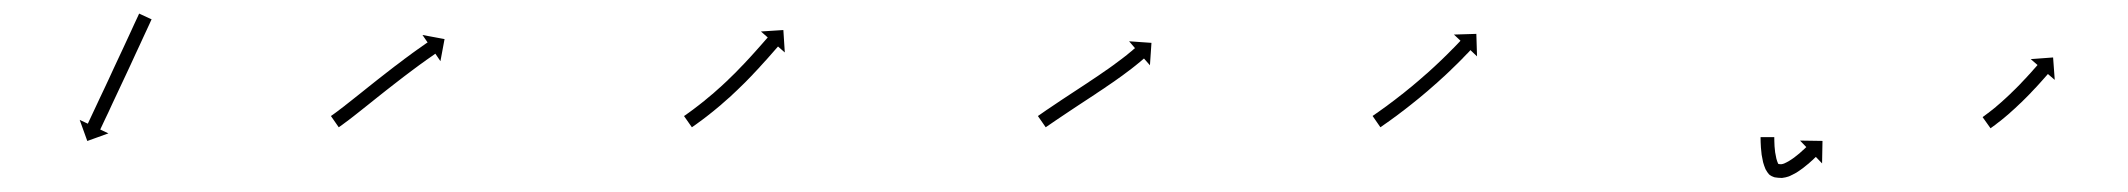

<svg xmlns="http://www.w3.org/2000/svg" viewBox="-20 -277 3104 280"><path d="M200.2 -247C200.5 -247.6 200.8 -248.2 201.1 -248.8L182.9 -257.2C182.6 -256.6 182.3 -256 182.1 -255.4C181.3 -253.6 180.5 -251.9 179.7 -250.2C178.5 -247.6 177.3 -245 176 -242.3C174.5 -238.9 172.9 -235.5 171.3 -232C169.4 -228 167.5 -223.9 165.7 -219.9C163.6 -215.3 161.5 -210.8 159.4 -206.3C157.1 -201.4 154.9 -196.6 152.6 -191.8C150.3 -186.8 148 -181.8 145.6 -176.8C143.3 -171.8 141 -166.8 138.7 -161.8C136.4 -157 134.1 -152.2 131.9 -147.3C129.8 -142.8 127.7 -138.3 125.5 -133.8C123.6 -129.7 121.7 -125.7 119.8 -121.6C118.2 -118.2 116.6 -114.8 115 -111.4C113.8 -108.8 112.6 -106.1 111.3 -103.5C110.5 -101.8 109.7 -100.1 108.9 -98.4C108.6 -97.8 108.4 -97.2 108.1 -96.6L96.2 -102.2L107.3 -71.4L138.1 -82.5L126.2 -88.1C126.5 -88.7 126.7 -89.3 127 -89.9C127.8 -91.6 128.6 -93.3 129.4 -95C130.7 -97.6 131.9 -100.2 133.1 -102.9C134.7 -106.3 136.3 -109.7 138 -113.1C139.9 -117.2 141.7 -121.2 143.6 -125.3C145.8 -129.8 147.9 -134.3 150 -138.9C152.3 -143.7 154.5 -148.5 156.8 -153.4C159.1 -158.4 161.4 -163.3 163.8 -168.3C166.1 -173.3 168.4 -178.3 170.8 -183.3C173 -188.2 175.3 -193 177.5 -197.9C179.6 -202.4 181.7 -206.9 183.8 -211.4C185.7 -215.5 187.6 -219.6 189.4 -223.6C191 -227.1 192.6 -230.5 194.2 -233.9C195.4 -236.6 196.6 -239.2 197.9 -241.9C198.7 -243.6 199.4 -245.3 200.2 -247Z M464 -108.8C463.6 -108.5 463.1 -108.1 462.6 -107.8L474 -91.4C474.5 -91.7 475 -92.1 475.5 -92.4L475.5 -92.4L475.6 -92.5C477 -93.5 478.4 -94.5 479.8 -95.5C479.8 -95.5 479.9 -95.5 479.9 -95.5C479.9 -95.6 479.9 -95.6 479.9 -95.6C482.1 -97.2 484.4 -98.9 486.6 -100.6C486.6 -100.6 486.6 -100.6 486.6 -100.6C486.6 -100.6 486.7 -100.6 486.7 -100.6C489.6 -102.8 492.5 -105.1 495.4 -107.3L495.4 -107.3L495.4 -107.3C498.9 -110.1 502.4 -112.8 505.8 -115.5L505.8 -115.5L505.8 -115.5C509.7 -118.6 513.6 -121.7 517.5 -124.8C521.7 -128.1 525.8 -131.4 530 -134.8C534.3 -138.2 538.7 -141.7 543 -145.1L543 -145.1L543 -145.1C547.3 -148.5 551.7 -151.9 556.1 -155.3L556.1 -155.3L556.1 -155.3C560.3 -158.6 564.6 -161.9 568.9 -165.2L568.9 -165.2L568.9 -165.2C572.9 -168.2 576.9 -171.3 581 -174.3L581 -174.3L581 -174.3C584.6 -177 588.3 -179.7 591.9 -182.4L591.9 -182.4L591.9 -182.4C595 -184.6 598.1 -186.9 601.3 -189.1L601.2 -189.1L601.2 -189.1C603.7 -190.8 606.1 -192.5 608.5 -194.2L608.5 -194.2L608.5 -194.2C610.1 -195.3 611.6 -196.4 613.2 -197.5L613.2 -197.5L613.2 -197.5C613.8 -197.9 614.3 -198.3 614.9 -198.7L622.3 -187.8L628.3 -220L596.1 -226L603.6 -215.1C603 -214.7 602.4 -214.4 601.9 -214L601.9 -214L601.8 -214C600.2 -212.9 598.7 -211.7 597.1 -210.6L597 -210.6L597 -210.6C594.6 -208.9 592.1 -207.2 589.7 -205.4L589.6 -205.4L589.6 -205.4C586.5 -203.1 583.3 -200.8 580.1 -198.6L580.1 -198.5L580.1 -198.5C576.4 -195.8 572.7 -193.1 569 -190.4L569 -190.3L569 -190.3C564.9 -187.3 560.8 -184.2 556.8 -181.1L556.8 -181.1L556.7 -181.1C552.4 -177.8 548.1 -174.5 543.8 -171.1L543.8 -171.1L543.8 -171.1C539.4 -167.7 535 -164.2 530.6 -160.8L530.6 -160.8L530.6 -160.8C526.2 -157.3 521.9 -153.9 517.5 -150.4C513.4 -147.1 509.2 -143.8 505 -140.4C501.1 -137.3 497.3 -134.3 493.4 -131.2L493.4 -131.2L493.4 -131.2C490 -128.5 486.6 -125.8 483.1 -123.1L483.1 -123.1L483.2 -123.1C480.3 -120.9 477.4 -118.7 474.5 -116.5C474.5 -116.5 474.6 -116.5 474.6 -116.5C474.6 -116.5 474.6 -116.5 474.6 -116.5C472.4 -114.9 470.2 -113.3 468.1 -111.7C468.1 -111.7 468.1 -111.7 468.1 -111.7C468.1 -111.7 468.1 -111.7 468.1 -111.7C466.7 -110.7 465.4 -109.7 464 -108.8L464 -108.8Z M979.1 -108.8C978.6 -108.5 978.1 -108.1 977.5 -107.8L989 -91.4C989.5 -91.7 990 -92.1 990.6 -92.5L990.6 -92.5L990.6 -92.5C992.1 -93.5 993.5 -94.6 995 -95.6L995 -95.6L995 -95.6C997.3 -97.3 999.6 -98.9 1001.8 -100.6C1001.8 -100.6 1001.8 -100.6 1001.8 -100.6C1001.9 -100.6 1001.9 -100.6 1001.9 -100.6C1004.8 -102.8 1007.7 -105 1010.6 -107.2C1010.6 -107.2 1010.6 -107.2 1010.6 -107.2C1010.6 -107.2 1010.6 -107.2 1010.6 -107.2C1014 -109.9 1017.4 -112.6 1020.7 -115.2C1020.7 -115.2 1020.7 -115.3 1020.8 -115.3C1020.8 -115.3 1020.8 -115.3 1020.8 -115.3C1024.5 -118.3 1028.2 -121.4 1031.9 -124.5C1031.9 -124.5 1031.9 -124.5 1031.9 -124.6C1031.9 -124.6 1031.9 -124.6 1031.9 -124.6C1035.8 -127.9 1039.7 -131.3 1043.5 -134.8C1043.5 -134.8 1043.5 -134.8 1043.5 -134.8C1043.5 -134.8 1043.6 -134.8 1043.6 -134.8C1047.5 -138.4 1051.4 -142 1055.2 -145.7C1055.2 -145.7 1055.3 -145.7 1055.3 -145.7C1055.3 -145.7 1055.3 -145.8 1055.3 -145.8C1059.1 -149.4 1062.9 -153.2 1066.7 -156.9C1066.7 -156.9 1066.7 -157 1066.7 -157C1066.8 -157 1066.8 -157 1066.8 -157C1070.4 -160.7 1074 -164.4 1077.6 -168.1C1077.6 -168.1 1077.6 -168.1 1077.6 -168.2C1077.6 -168.2 1077.6 -168.2 1077.6 -168.2C1081 -171.7 1084.3 -175.3 1087.6 -178.8L1087.6 -178.9L1087.6 -178.9C1090.6 -182.1 1093.5 -185.3 1096.4 -188.6L1096.5 -188.6L1096.5 -188.6C1098.9 -191.4 1101.4 -194.2 1103.9 -197L1103.9 -197L1103.9 -197C1105.8 -199.2 1107.7 -201.3 1109.6 -203.5C1110.9 -204.9 1112.1 -206.3 1113.3 -207.7C1113.8 -208.2 1114.2 -208.7 1114.6 -209.2L1124.5 -200.5L1122.4 -233.2L1089.7 -231.1L1099.6 -222.4C1099.2 -221.9 1098.7 -221.4 1098.3 -220.9C1097.1 -219.5 1095.8 -218.1 1094.6 -216.7C1092.7 -214.5 1090.8 -212.4 1088.9 -210.2L1088.9 -210.2L1088.9 -210.2C1086.5 -207.5 1084 -204.7 1081.5 -201.9L1081.6 -202L1081.6 -202C1078.7 -198.8 1075.8 -195.6 1072.9 -192.4L1072.9 -192.4L1072.9 -192.4C1069.6 -188.9 1066.4 -185.4 1063.1 -181.9C1063.1 -181.9 1063.1 -181.9 1063.1 -181.9C1063.1 -182 1063.1 -182 1063.1 -182C1059.6 -178.3 1056.1 -174.7 1052.5 -171C1052.5 -171 1052.5 -171.1 1052.6 -171.1C1052.6 -171.1 1052.6 -171.1 1052.6 -171.1C1048.9 -167.4 1045.2 -163.8 1041.4 -160.2C1041.4 -160.2 1041.4 -160.2 1041.5 -160.2C1041.5 -160.2 1041.5 -160.2 1041.5 -160.2C1037.7 -156.6 1033.9 -153.1 1030.1 -149.6C1030.1 -149.6 1030.1 -149.6 1030.1 -149.6C1030.1 -149.6 1030.1 -149.7 1030.1 -149.7C1026.4 -146.3 1022.6 -143 1018.9 -139.7C1018.9 -139.7 1018.9 -139.7 1018.9 -139.7C1018.9 -139.8 1018.9 -139.8 1018.9 -139.8C1015.3 -136.7 1011.7 -133.7 1008.1 -130.8C1008.1 -130.8 1008.1 -130.8 1008.2 -130.8C1008.2 -130.8 1008.2 -130.8 1008.2 -130.8C1004.9 -128.2 1001.6 -125.6 998.3 -123C998.3 -123 998.3 -123 998.4 -123C998.4 -123.1 998.4 -123.1 998.4 -123.1C995.6 -120.9 992.7 -118.8 989.9 -116.6C989.9 -116.6 989.9 -116.7 989.9 -116.7C989.9 -116.7 990 -116.7 990 -116.7C987.8 -115.1 985.5 -113.4 983.3 -111.8L983.3 -111.9L983.4 -111.9C981.9 -110.9 980.5 -109.8 979.1 -108.8L979.1 -108.8Z M1495.2 -108.9C1494.7 -108.5 1494.1 -108.2 1493.6 -107.8L1505 -91.4C1505.5 -91.7 1506.1 -92.1 1506.6 -92.5C1508.2 -93.6 1509.8 -94.7 1511.3 -95.7L1511.3 -95.7L1511.3 -95.7C1513.7 -97.4 1516.2 -99.1 1518.6 -100.7L1518.6 -100.7L1518.6 -100.7C1521.8 -102.9 1524.9 -105 1528.1 -107.1L1528.1 -107.1L1528.1 -107.1C1531.8 -109.6 1535.6 -112.1 1539.3 -114.6L1539.3 -114.6L1539.3 -114.6C1543.5 -117.4 1547.6 -120.1 1551.8 -122.9C1556.3 -125.8 1560.7 -128.8 1565.2 -131.7C1569.8 -134.7 1574.3 -137.7 1578.9 -140.7L1578.9 -140.8L1578.9 -140.8C1583.4 -143.8 1588 -146.8 1592.5 -149.8L1592.5 -149.8L1592.5 -149.9C1596.8 -152.8 1601.1 -155.8 1605.4 -158.7C1605.4 -158.7 1605.4 -158.7 1605.4 -158.8C1605.5 -158.8 1605.5 -158.8 1605.5 -158.8C1609.4 -161.6 1613.4 -164.4 1617.3 -167.2C1617.3 -167.2 1617.3 -167.2 1617.3 -167.2C1617.4 -167.2 1617.4 -167.3 1617.4 -167.3C1620.8 -169.8 1624.3 -172.4 1627.7 -175C1627.7 -175 1627.7 -175 1627.8 -175C1627.8 -175 1627.8 -175 1627.8 -175C1630.6 -177.2 1633.5 -179.5 1636.3 -181.7C1636.3 -181.7 1636.3 -181.7 1636.3 -181.7C1636.4 -181.7 1636.4 -181.8 1636.4 -181.8C1638.5 -183.5 1640.7 -185.2 1642.8 -187C1642.8 -187 1642.8 -187 1642.8 -187C1642.8 -187 1642.8 -187 1642.8 -187C1644.2 -188.2 1645.5 -189.3 1646.9 -190.5L1646.9 -190.5L1646.9 -190.5C1647.4 -190.9 1647.8 -191.3 1648.3 -191.7L1657 -181.8L1659.2 -214.5L1626.6 -216.8L1635.2 -206.8C1634.7 -206.4 1634.3 -206 1633.8 -205.6L1633.8 -205.6L1633.8 -205.7C1632.6 -204.5 1631.3 -203.4 1630 -202.3C1630 -202.3 1630 -202.4 1630 -202.4C1630 -202.4 1630 -202.4 1630 -202.4C1627.9 -200.7 1625.9 -199 1623.8 -197.3C1623.8 -197.3 1623.8 -197.3 1623.8 -197.3C1623.8 -197.3 1623.9 -197.3 1623.9 -197.3C1621.1 -195.2 1618.4 -193 1615.6 -190.9C1615.6 -190.9 1615.6 -190.9 1615.6 -190.9C1615.6 -190.9 1615.6 -190.9 1615.6 -190.9C1612.3 -188.4 1608.9 -185.9 1605.5 -183.4C1605.5 -183.4 1605.5 -183.4 1605.6 -183.4C1605.6 -183.4 1605.6 -183.4 1605.6 -183.4C1601.7 -180.6 1597.9 -177.9 1594 -175.1C1594 -175.1 1594 -175.1 1594 -175.1C1594 -175.2 1594 -175.2 1594 -175.2C1589.8 -172.2 1585.5 -169.3 1581.3 -166.4L1581.3 -166.4L1581.3 -166.4C1576.8 -163.4 1572.3 -160.4 1567.8 -157.4L1567.8 -157.4L1567.9 -157.4C1563.3 -154.4 1558.7 -151.4 1554.2 -148.4C1549.7 -145.5 1545.3 -142.5 1540.8 -139.6C1536.6 -136.8 1532.4 -134.1 1528.2 -131.3L1528.2 -131.3L1528.2 -131.3C1524.5 -128.8 1520.7 -126.3 1516.9 -123.7L1516.9 -123.7L1516.9 -123.7C1513.7 -121.6 1510.5 -119.4 1507.4 -117.3L1507.4 -117.3L1507.3 -117.3C1504.9 -115.6 1502.4 -113.9 1500 -112.2L1500 -112.2L1500 -112.2C1498.4 -111.1 1496.8 -110 1495.2 -108.9Z M1983.3 -109C1982.8 -108.6 1982.3 -108.3 1981.7 -107.9L1993.1 -91.4C1993.6 -91.8 1994.2 -92.2 1994.7 -92.5L1994.7 -92.5L1994.7 -92.5C1996.2 -93.6 1997.7 -94.6 1999.2 -95.7L1999.2 -95.7L1999.2 -95.7C2001.5 -97.3 2003.8 -98.9 2006.2 -100.6L2006.2 -100.6L2006.2 -100.6C2009.2 -102.8 2012.2 -104.9 2015.1 -107.1L2015.1 -107.1L2015.2 -107.1C2018.7 -109.7 2022.1 -112.4 2025.6 -115C2025.6 -115 2025.6 -115 2025.6 -115C2025.6 -115 2025.7 -115 2025.7 -115C2029.5 -118 2033.4 -121 2037.2 -124C2037.2 -124 2037.2 -124 2037.2 -124C2037.2 -124 2037.2 -124 2037.2 -124C2041.3 -127.2 2045.3 -130.5 2049.4 -133.8C2049.4 -133.8 2049.4 -133.8 2049.4 -133.8C2049.4 -133.8 2049.4 -133.8 2049.4 -133.8C2053.6 -137.2 2057.7 -140.7 2061.8 -144.2C2061.8 -144.2 2061.8 -144.2 2061.8 -144.2C2061.8 -144.2 2061.8 -144.2 2061.8 -144.2C2065.9 -147.7 2069.9 -151.2 2073.9 -154.8C2073.9 -154.8 2074 -154.8 2074 -154.8C2074 -154.8 2074 -154.8 2074 -154.8C2077.9 -158.3 2081.7 -161.8 2085.5 -165.3C2085.5 -165.3 2085.6 -165.3 2085.6 -165.3C2085.6 -165.3 2085.6 -165.3 2085.6 -165.3C2089.1 -168.6 2092.7 -172 2096.2 -175.3C2096.2 -175.3 2096.2 -175.3 2096.2 -175.3C2096.2 -175.4 2096.2 -175.4 2096.2 -175.4C2099.4 -178.4 2102.5 -181.4 2105.6 -184.5L2105.6 -184.5L2105.6 -184.5C2108.2 -187.1 2110.8 -189.7 2113.4 -192.3L2113.4 -192.3L2113.4 -192.4C2115.4 -194.4 2117.4 -196.4 2119.3 -198.5L2119.3 -198.5L2119.4 -198.5C2120.6 -199.8 2121.9 -201.1 2123.1 -202.4L2123.1 -202.4L2123.1 -202.5C2123.6 -202.9 2124 -203.4 2124.4 -203.9L2134 -194.8L2133 -227.6L2100.3 -226.6L2109.9 -217.6C2109.4 -217.1 2109 -216.6 2108.6 -216.2L2108.6 -216.2L2108.6 -216.2C2107.4 -214.9 2106.1 -213.6 2104.9 -212.3L2104.9 -212.3L2104.9 -212.3C2103 -210.3 2101 -208.3 2099.1 -206.3L2099.1 -206.3L2099.1 -206.4C2096.6 -203.8 2094.1 -201.2 2091.5 -198.7L2091.5 -198.7L2091.5 -198.7C2088.5 -195.7 2085.4 -192.7 2082.4 -189.8C2082.4 -189.8 2082.4 -189.8 2082.4 -189.8C2082.4 -189.8 2082.4 -189.8 2082.4 -189.8C2078.9 -186.5 2075.5 -183.2 2072 -180C2072 -180 2072 -180 2072 -180C2072 -180 2072 -180 2072 -180C2068.3 -176.6 2064.5 -173.1 2060.7 -169.7C2060.7 -169.7 2060.7 -169.7 2060.7 -169.8C2060.7 -169.8 2060.7 -169.8 2060.7 -169.8C2056.7 -166.3 2052.8 -162.8 2048.8 -159.4C2048.8 -159.4 2048.8 -159.4 2048.8 -159.4C2048.8 -159.4 2048.8 -159.4 2048.8 -159.4C2044.8 -156 2040.7 -152.6 2036.7 -149.2C2036.7 -149.2 2036.7 -149.2 2036.7 -149.3C2036.7 -149.3 2036.7 -149.3 2036.7 -149.3C2032.8 -146 2028.8 -142.8 2024.8 -139.6C2024.8 -139.6 2024.8 -139.7 2024.8 -139.7C2024.8 -139.7 2024.8 -139.7 2024.8 -139.7C2021.1 -136.7 2017.3 -133.8 2013.5 -130.9C2013.5 -130.9 2013.5 -130.9 2013.5 -130.9C2013.5 -130.9 2013.5 -130.9 2013.5 -130.9C2010.1 -128.3 2006.7 -125.8 2003.2 -123.2L2003.3 -123.2L2003.3 -123.2C2000.4 -121.1 1997.4 -119 1994.5 -116.9L1994.5 -116.9L1994.5 -116.9C1992.3 -115.3 1990 -113.6 1987.7 -112L1987.7 -112L1987.7 -112.1C1986.3 -111 1984.8 -110 1983.3 -109L1983.3 -109Z M2567.5 -75.3C2567.5 -75.8 2567.5 -76.4 2567.5 -77L2547.5 -77C2547.5 -76.4 2547.5 -75.8 2547.5 -75.2C2547.5 -75.2 2547.5 -75.1 2547.5 -75.1C2547.5 -75.1 2547.5 -75.1 2547.5 -75.1C2547.5 -73.4 2547.6 -71.7 2547.6 -70C2547.6 -70 2547.6 -69.9 2547.6 -69.9C2547.6 -69.9 2547.6 -69.9 2547.6 -69.9C2547.7 -67.2 2547.8 -64.6 2548 -62C2548 -62 2548 -61.9 2548 -61.9C2548 -61.8 2548 -61.8 2548 -61.8C2548.3 -58.5 2548.6 -55.2 2549 -51.9C2549 -51.9 2549 -51.9 2549 -51.8C2549 -51.7 2549 -51.6 2549 -51.6C2549.6 -48 2550.3 -44.4 2551.1 -40.8C2551.1 -40.8 2551.1 -40.7 2551.2 -40.6C2551.2 -40.5 2551.2 -40.3 2551.2 -40.3C2552.2 -36.9 2553.3 -33.6 2554.7 -30.3C2554.7 -30.3 2554.8 -30.1 2554.9 -29.9C2555 -29.7 2555.2 -29.5 2555.2 -29.5C2556.4 -27.2 2557.9 -24.9 2559.7 -22.9C2559.8 -22.9 2560 -22.6 2560.3 -22.4C2560.6 -22.1 2560.9 -21.9 2560.9 -21.8C2562.7 -20.5 2564.7 -19.5 2566.9 -18.8C2566.9 -18.8 2567.2 -18.7 2567.5 -18.6C2567.8 -18.5 2568.1 -18.4 2568.1 -18.4C2571.4 -17.8 2574.8 -17.6 2578.2 -17.5C2578.2 -17.5 2578.5 -17.5 2578.8 -17.5C2579.1 -17.5 2579.4 -17.6 2579.4 -17.6C2582.5 -17.9 2585.5 -18.7 2588.3 -19.6C2588.3 -19.6 2588.5 -19.7 2588.7 -19.8C2588.9 -19.8 2589.1 -19.9 2589.1 -19.9C2592.5 -21.4 2595.9 -23.1 2599.1 -24.9C2599.1 -24.9 2599.2 -25 2599.3 -25C2599.4 -25.1 2599.5 -25.1 2599.5 -25.1C2602.7 -27.1 2605.8 -29.3 2608.8 -31.5C2608.8 -31.5 2608.8 -31.5 2608.9 -31.5C2609 -31.6 2609 -31.6 2609 -31.6C2611.7 -33.7 2614.3 -35.7 2616.8 -37.9C2616.8 -37.9 2616.9 -37.9 2616.9 -37.9C2616.9 -38 2617 -38 2617 -38C2619 -39.7 2620.9 -41.5 2622.9 -43.3C2622.9 -43.3 2622.9 -43.3 2622.9 -43.3C2622.9 -43.3 2623 -43.3 2623 -43.3C2624.2 -44.5 2625.5 -45.7 2626.7 -46.9L2626.8 -46.9L2626.8 -46.9C2627.2 -47.3 2627.6 -47.7 2628.1 -48.2L2637.2 -38.7L2637.8 -71.5L2605 -72L2614.2 -62.5C2613.8 -62.1 2613.3 -61.7 2612.9 -61.3L2612.9 -61.3L2612.9 -61.3C2611.8 -60.2 2610.6 -59.1 2609.4 -58C2609.4 -58 2609.4 -58 2609.4 -58C2609.4 -58 2609.4 -58.1 2609.4 -58.1C2607.6 -56.4 2605.7 -54.7 2603.9 -53.1C2603.9 -53.1 2603.9 -53.2 2603.9 -53.2C2604 -53.2 2604 -53.2 2604 -53.2C2601.6 -51.3 2599.2 -49.3 2596.8 -47.5C2596.8 -47.5 2596.9 -47.5 2596.9 -47.6C2597 -47.6 2597 -47.6 2597 -47.6C2594.4 -45.7 2591.6 -43.8 2588.8 -42.1C2588.8 -42.1 2588.9 -42.1 2589 -42.2C2589.1 -42.2 2589.2 -42.3 2589.2 -42.3C2586.6 -40.8 2584 -39.5 2581.3 -38.3C2581.3 -38.3 2581.4 -38.4 2581.6 -38.5C2581.8 -38.5 2582 -38.6 2582 -38.6C2580.5 -38.1 2578.9 -37.6 2577.3 -37.4C2577.3 -37.4 2577.6 -37.5 2577.9 -37.5C2578.2 -37.5 2578.6 -37.5 2578.5 -37.5C2576.4 -37.5 2574.1 -37.6 2572 -38.1C2572 -38.1 2572.3 -38 2572.6 -37.9C2572.9 -37.8 2573.3 -37.7 2573.3 -37.7C2573.2 -37.7 2572.7 -37.9 2572.9 -37.9C2573 -37.8 2573.2 -37.6 2573.1 -37.7C2573.1 -37.7 2573.4 -37.4 2573.7 -37.1C2574 -36.9 2574.3 -36.6 2574.3 -36.6C2573.7 -37.3 2573.1 -38.3 2572.7 -39.2C2572.7 -39.2 2572.8 -38.9 2572.9 -38.7C2573 -38.5 2573.1 -38.3 2573.1 -38.3C2572 -40.7 2571.2 -43.3 2570.5 -45.8C2570.5 -45.8 2570.5 -45.7 2570.5 -45.5C2570.6 -45.4 2570.6 -45.3 2570.6 -45.3C2569.9 -48.4 2569.3 -51.5 2568.8 -54.7C2568.8 -54.7 2568.8 -54.6 2568.8 -54.5C2568.8 -54.4 2568.8 -54.4 2568.8 -54.4C2568.5 -57.4 2568.2 -60.4 2567.9 -63.4C2567.9 -63.4 2567.9 -63.3 2567.9 -63.3C2567.9 -63.2 2567.9 -63.2 2567.9 -63.2C2567.8 -65.6 2567.7 -68.1 2567.6 -70.5C2567.6 -70.5 2567.6 -70.5 2567.6 -70.5C2567.6 -70.5 2567.6 -70.4 2567.6 -70.4C2567.6 -72.1 2567.5 -73.7 2567.5 -75.3C2567.5 -75.3 2567.5 -75.3 2567.5 -75.3C2567.5 -75.3 2567.5 -75.3 2567.5 -75.3Z M2872.3 -106.9C2871.9 -106.7 2871.6 -106.5 2871.3 -106.2L2882.9 -89.9C2883.2 -90.2 2883.5 -90.4 2883.9 -90.7L2883.9 -90.7L2883.9 -90.7C2884.9 -91.4 2885.8 -92.1 2886.8 -92.8L2886.8 -92.8L2886.8 -92.8C2888.3 -93.9 2889.8 -95 2891.3 -96.1C2891.3 -96.1 2891.3 -96.1 2891.3 -96.1C2891.3 -96.1 2891.3 -96.2 2891.3 -96.2C2893.2 -97.6 2895.1 -99.1 2897 -100.6C2897 -100.6 2897 -100.6 2897 -100.6C2897.1 -100.6 2897.1 -100.6 2897.1 -100.6C2899.3 -102.4 2901.5 -104.2 2903.7 -106C2903.7 -106 2903.7 -106.1 2903.7 -106.1C2903.8 -106.1 2903.8 -106.1 2903.8 -106.1C2906.2 -108.2 2908.6 -110.2 2911.1 -112.3C2911.1 -112.3 2911.1 -112.4 2911.1 -112.4C2911.1 -112.4 2911.1 -112.4 2911.1 -112.4C2913.7 -114.7 2916.3 -117 2918.8 -119.3C2918.8 -119.3 2918.8 -119.3 2918.8 -119.3C2918.8 -119.3 2918.8 -119.3 2918.8 -119.3C2921.5 -121.8 2924.1 -124.2 2926.6 -126.7C2926.6 -126.7 2926.6 -126.7 2926.7 -126.7C2926.7 -126.7 2926.7 -126.7 2926.7 -126.7C2929.2 -129.2 2931.8 -131.7 2934.3 -134.2C2934.3 -134.2 2934.3 -134.3 2934.3 -134.3C2934.4 -134.3 2934.4 -134.3 2934.4 -134.3C2936.8 -136.8 2939.2 -139.2 2941.7 -141.7C2941.7 -141.7 2941.7 -141.8 2941.7 -141.8C2941.7 -141.8 2941.7 -141.8 2941.7 -141.8C2944 -144.1 2946.2 -146.5 2948.4 -148.9L2948.4 -148.9L2948.5 -148.9C2950.4 -151.1 2952.4 -153.2 2954.4 -155.4L2954.4 -155.4L2954.4 -155.4C2956.1 -157.3 2957.7 -159.1 2959.4 -161L2959.4 -161L2959.4 -161C2960.7 -162.4 2962 -163.9 2963.2 -165.3L2963.2 -165.3L2963.2 -165.3C2964 -166.3 2964.9 -167.2 2965.7 -168.1L2965.7 -168.1L2965.7 -168.1C2966 -168.5 2966.2 -168.8 2966.5 -169.1L2976.5 -160.5L2974.1 -193.2L2941.5 -190.8L2951.4 -182.2C2951.1 -181.9 2950.8 -181.6 2950.6 -181.2L2950.6 -181.2L2950.6 -181.2C2949.8 -180.3 2949 -179.4 2948.2 -178.5L2948.2 -178.5L2948.2 -178.5C2946.9 -177.1 2945.7 -175.7 2944.4 -174.3L2944.5 -174.3L2944.5 -174.3C2942.8 -172.5 2941.2 -170.7 2939.6 -168.8L2939.6 -168.9L2939.6 -168.9C2937.7 -166.7 2935.7 -164.6 2933.8 -162.5L2933.8 -162.5L2933.8 -162.6C2931.6 -160.2 2929.4 -157.9 2927.2 -155.6C2927.2 -155.6 2927.2 -155.6 2927.3 -155.6C2927.3 -155.6 2927.3 -155.6 2927.3 -155.6C2924.9 -153.2 2922.5 -150.8 2920.2 -148.4C2920.2 -148.4 2920.2 -148.4 2920.2 -148.4C2920.2 -148.4 2920.2 -148.4 2920.2 -148.4C2917.7 -145.9 2915.3 -143.5 2912.7 -141.1C2912.7 -141.1 2912.8 -141.1 2912.8 -141.1C2912.8 -141.1 2912.8 -141.1 2912.8 -141.1C2910.3 -138.7 2907.8 -136.4 2905.2 -134C2905.2 -134 2905.3 -134 2905.3 -134C2905.3 -134 2905.3 -134.1 2905.3 -134.1C2902.8 -131.8 2900.4 -129.6 2897.9 -127.4C2897.9 -127.4 2897.9 -127.4 2897.9 -127.4C2897.9 -127.4 2897.9 -127.4 2897.9 -127.4C2895.6 -125.4 2893.3 -123.4 2890.9 -121.4C2890.9 -121.4 2890.9 -121.4 2890.9 -121.4C2890.9 -121.4 2891 -121.4 2891 -121.4C2888.8 -119.7 2886.7 -118 2884.6 -116.2C2884.6 -116.2 2884.6 -116.2 2884.6 -116.3C2884.6 -116.3 2884.6 -116.3 2884.6 -116.3C2882.8 -114.9 2881 -113.4 2879.2 -112C2879.2 -112 2879.2 -112 2879.2 -112C2879.2 -112.1 2879.2 -112.1 2879.2 -112.1C2877.8 -111 2876.4 -109.9 2874.9 -108.9L2875 -108.9L2875 -108.9C2874.1 -108.2 2873.2 -107.6 2872.2 -106.9L2872.2 -106.9Z"/></svg>

Font: FRB American Cursive Just Arrows Extrabold
Style: Bold Italic
Weight: 800
Italic angle: -25°
Version: Version 2.0;Modular Font Editor K font №1